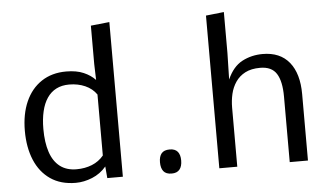

<svg xmlns="http://www.w3.org/2000/svg" viewBox="-52 -848 1609 942"><g transform="rotate(-5 752.0 -376.5)"><path d="M285.2 9.8Q210.9 9.8 160.2 -25.1Q109.4 -60.1 83.5 -122.1Q57.6 -184.1 57.6 -265.6Q57.6 -348.1 84.7 -409.4Q111.8 -470.7 162.8 -504.6Q213.9 -538.6 284.7 -538.6Q335.4 -538.6 370.4 -523.4Q405.3 -508.3 427.7 -484.4L425.3 -563V-752L517.1 -761.7V0H440.4L435.5 -57.6Q406.7 -23.4 366 -6.8Q325.2 9.8 285.2 9.8ZM294.4 -56.2Q335.9 -56.2 370.4 -70.1Q404.8 -84 428.2 -112.3V-412.6Q407.7 -442.4 372.3 -458Q336.9 -473.6 293.9 -473.6Q257.3 -473.6 230.2 -459.7Q203.1 -445.8 185.1 -419.2Q167 -392.6 158 -354.2Q148.9 -315.9 148.9 -267.1Q148.9 -200.7 164.6 -153.6Q180.2 -106.4 212.6 -81.3Q245.1 -56.2 294.4 -56.2Z M757.3 5.4Q729.5 5.4 717 -10.3Q704.6 -25.9 704.6 -54.7Q704.6 -83 717 -98.1Q729.5 -113.3 757.3 -113.3Q783.7 -113.3 796.4 -98.1Q809.1 -83 809.1 -54.7Q809.1 -25.9 796.4 -10.3Q783.7 5.4 757.3 5.4Z M992.2 0V-752L1081.1 -761.7V-560.1L1078.1 -429.7Q1105.5 -491.7 1151.4 -515.9Q1197.3 -540 1252.4 -540Q1337.9 -540 1383.3 -484.4Q1428.7 -428.7 1428.7 -327.1V0H1338.9V-322.8Q1338.9 -398.4 1314.9 -436Q1291 -473.6 1234.4 -473.6Q1190.4 -473.6 1160.9 -458.3Q1131.3 -442.9 1113.5 -416.7Q1095.7 -390.6 1088.1 -358.2Q1080.6 -325.7 1080.6 -291V0Z"/></g></svg>

Font: Comme
Style: Regular
Weight: 400
Designer: Vernon Adams
Foundry: Vernon Adams
Version: Version 1.000;gftools[0.9.27]